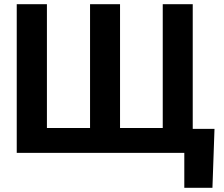

<svg xmlns="http://www.w3.org/2000/svg" viewBox="-20 -727 1066 913"><path d="M990.2 166H856.4V0H59.6V-707H203.1V-118.2H408.2V-707H550.8V-118.2H753.9V-707H896.5V-114.3H1000Z"/></svg>

Font: Pretendard
Style: Bold
Weight: 700
Designer: Base glyphs from Inter by Rasmus Andersson; Hangeul glyphs from Noto Sans CJK(Source Han Sans) by Jang Soo-young and Kan
Foundry: Kil Hyung-jin
Version: Version 1.309